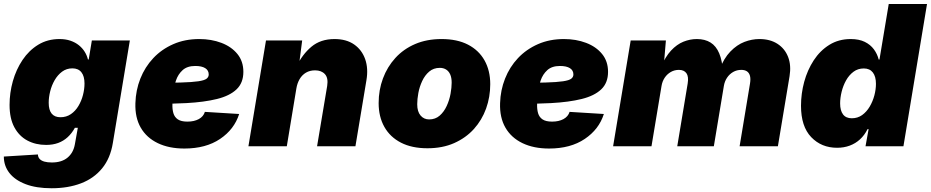

<svg xmlns="http://www.w3.org/2000/svg" viewBox="-24 -748 4762 982"><path d="M240.2 214.8Q161.1 214.8 106.7 193.8Q52.2 172.9 23.9 136.5Q-4.4 100.1 -4.4 52.7L169.9 42Q170.4 56.2 179 65.2Q187.5 74.2 203.1 78.6Q218.8 83 241.2 83Q291.5 83 321.3 58.3Q351.1 33.7 358.9 -9.8L374 -94.2H358.9Q343.3 -65.9 322 -46.4Q300.8 -26.9 273.4 -16.8Q246.1 -6.8 211.9 -6.8Q158.2 -6.8 116 -29.3Q73.7 -51.8 49.3 -97.2Q24.9 -142.6 24.9 -211.4Q24.9 -272.9 41.7 -332.8Q58.6 -392.6 91.3 -441.4Q124 -490.2 171.6 -519.3Q219.2 -548.3 280.3 -548.3Q311.5 -548.3 336.4 -539.8Q361.3 -531.2 379.4 -516.6Q397.5 -502 409.2 -483.2Q420.9 -464.4 425.8 -443.8H429.7L445.8 -541H640.1L553.2 -17.1Q540.5 61.5 498.3 113Q456.1 164.6 390.1 189.7Q324.2 214.8 240.2 214.8ZM285.2 -148.4Q315.4 -148.4 338.6 -164.3Q361.8 -180.2 377.2 -206.1Q392.6 -231.9 400.4 -262.2Q408.2 -292.5 408.2 -320.8Q408.2 -358.4 392.3 -378.4Q376.5 -398.4 346.2 -398.4Q316.4 -398.4 293.7 -381.6Q271 -364.7 255.6 -338.1Q240.2 -311.5 232.7 -281Q225.1 -250.5 225.1 -222.2Q225.1 -185.5 240.2 -167Q255.4 -148.4 285.2 -148.4Z M918.9 11.7Q840.3 11.7 783 -15.9Q725.6 -43.5 695.8 -95.2Q666 -147 668.5 -220.2Q670.4 -286.6 693.8 -345.9Q717.3 -405.3 760 -450.7Q802.7 -496.1 862.3 -522.2Q921.9 -548.3 995.1 -548.3Q1057.1 -548.3 1108.4 -528.8Q1159.7 -509.3 1190.2 -471.9Q1220.7 -434.6 1220.7 -380.4Q1220.7 -324.2 1185.8 -291Q1150.9 -257.8 1085.7 -241.7Q1020.5 -225.6 929.4 -220.7Q838.4 -215.8 725.6 -215.8L743.7 -324.2Q840.8 -324.2 900.1 -325.9Q959.5 -327.6 990.5 -332.3Q1021.5 -336.9 1032.5 -345.5Q1043.5 -354 1043.5 -367.2Q1043.5 -388.2 1025.6 -399.4Q1007.8 -410.6 974.6 -410.6Q933.6 -410.6 910.2 -389.4Q886.7 -368.2 876 -336.4Q865.2 -304.7 861.8 -271.7Q858.4 -238.8 857.9 -215.3Q856.9 -189.5 862.8 -169.2Q868.7 -148.9 885.5 -137.5Q902.3 -126 934.6 -126Q968.8 -126 992.7 -138.9Q1016.6 -151.9 1023.9 -175.8L1199.2 -165Q1174.3 -86.4 1101.6 -37.4Q1028.8 11.7 918.9 11.7Z M1491.7 -294.9 1442.9 0H1246.6L1336.4 -541H1521.5L1503.4 -400.9L1492.2 -407.2Q1522 -469.7 1568.8 -509Q1615.7 -548.3 1687 -548.3Q1747.6 -548.3 1787.4 -520.5Q1827.1 -492.7 1843.8 -445.1Q1860.4 -397.5 1850.1 -337.4L1793.9 0H1597.7L1649.4 -308.6Q1655.8 -349.1 1637.9 -368.7Q1620.1 -388.2 1587.4 -388.2Q1561 -388.2 1541 -376.5Q1521 -364.7 1508.5 -343.5Q1496.1 -322.3 1491.7 -294.9Z M2162.1 10.3Q2082.5 10.3 2026.9 -18.3Q1971.2 -46.9 1941.9 -98.9Q1912.6 -150.9 1912.6 -220.7Q1912.6 -287.6 1934.6 -346.7Q1956.5 -405.8 1998 -451.4Q2039.6 -497.1 2099.1 -522.7Q2158.7 -548.3 2234.4 -548.3Q2314 -548.3 2369.4 -519.8Q2424.8 -491.2 2454.1 -439.2Q2483.4 -387.2 2483.4 -317.4Q2483.4 -252 2462.2 -192.9Q2440.9 -133.8 2399.7 -88.1Q2358.4 -42.5 2298.8 -16.1Q2239.3 10.3 2162.1 10.3ZM2170.9 -137.2Q2202.6 -137.2 2224.9 -156.7Q2247.1 -176.3 2260.7 -206.1Q2274.4 -235.8 2280.3 -268.1Q2286.1 -300.3 2286.1 -325.2Q2286.1 -350.6 2278.6 -367.4Q2271 -384.3 2257.3 -392.6Q2243.7 -400.9 2225.6 -400.9Q2193.4 -400.9 2171.1 -381.8Q2148.9 -362.8 2135.3 -333.5Q2121.6 -304.2 2115.7 -272.5Q2109.9 -240.7 2109.9 -214.8Q2109.9 -177.2 2127 -157.2Q2144 -137.2 2170.9 -137.2Z M2784.2 11.7Q2705.6 11.7 2648.2 -15.9Q2590.8 -43.5 2561 -95.2Q2531.2 -147 2533.7 -220.2Q2535.6 -286.6 2559.1 -345.9Q2582.5 -405.3 2625.2 -450.7Q2668 -496.1 2727.5 -522.2Q2787.1 -548.3 2860.4 -548.3Q2922.4 -548.3 2973.6 -528.8Q3024.9 -509.3 3055.4 -471.9Q3085.9 -434.6 3085.9 -380.4Q3085.9 -324.2 3051 -291Q3016.1 -257.8 2950.9 -241.7Q2885.7 -225.6 2794.7 -220.7Q2703.6 -215.8 2590.8 -215.8L2608.9 -324.2Q2706.1 -324.2 2765.4 -325.9Q2824.7 -327.6 2855.7 -332.3Q2886.7 -336.9 2897.7 -345.5Q2908.7 -354 2908.7 -367.2Q2908.7 -388.2 2890.9 -399.4Q2873 -410.6 2839.8 -410.6Q2798.8 -410.6 2775.4 -389.4Q2752 -368.2 2741.2 -336.4Q2730.5 -304.7 2727.1 -271.7Q2723.6 -238.8 2723.1 -215.3Q2722.2 -189.5 2728 -169.2Q2733.9 -148.9 2750.7 -137.5Q2767.6 -126 2799.8 -126Q2834 -126 2857.9 -138.9Q2881.8 -151.9 2889.2 -175.8L3064.5 -165Q3039.6 -86.4 2966.8 -37.4Q2894 11.7 2784.2 11.7Z M3111.8 0 3201.7 -541H3381.8L3369.6 -397L3356 -403.3Q3378.4 -457.5 3408 -489.3Q3437.5 -521 3471.4 -534.7Q3505.4 -548.3 3540 -548.3Q3581.5 -548.3 3610.1 -530.5Q3638.7 -512.7 3654.5 -475.1Q3670.4 -437.5 3673.8 -377.9L3655.3 -390.6Q3678.2 -450.2 3711.7 -484.6Q3745.1 -519 3783.4 -533.7Q3821.8 -548.3 3859.9 -548.3Q3914.6 -548.3 3952.4 -523.9Q3990.2 -499.5 4006.8 -456.8Q4023.4 -414.1 4014.2 -357.9L3954.6 0H3758.8L3812 -320.8Q3815.9 -344.7 3811.8 -360.1Q3807.6 -375.5 3796.4 -383.1Q3785.2 -390.6 3767.1 -390.6Q3744.6 -390.6 3725.8 -379.9Q3707 -369.1 3694.6 -350.6Q3682.1 -332 3678.2 -308.1L3627 0H3439.9L3493.2 -320.8Q3499 -356.4 3486.8 -373.5Q3474.6 -390.6 3448.2 -390.6Q3425.8 -390.6 3407 -379.9Q3388.2 -369.1 3375.7 -350.6Q3363.3 -332 3359.4 -308.1L3308.1 0Z M4257.3 7.8Q4177.2 7.8 4125 -46.6Q4072.8 -101.1 4072.8 -207Q4072.8 -269 4089.1 -329.3Q4105.5 -389.6 4137.9 -439.5Q4170.4 -489.3 4218 -518.8Q4265.6 -548.3 4327.1 -548.3Q4369.6 -548.3 4398.9 -533.9Q4428.2 -519.5 4445.8 -495.4Q4463.4 -471.2 4470.2 -443.4H4474.1L4521.5 -727.5H4717.3L4596.7 0H4402.8L4418.5 -87.4H4413.1Q4397.5 -56.2 4374.5 -35.2Q4351.6 -14.2 4322 -3.2Q4292.5 7.8 4257.3 7.8ZM4332.5 -143.1Q4362.3 -143.1 4385.3 -159.4Q4408.2 -175.8 4424.1 -202.6Q4439.9 -229.5 4448 -260Q4456.1 -290.5 4456.1 -319.3Q4456.1 -356.9 4440.2 -377.4Q4424.3 -397.9 4394 -397.9Q4363.8 -397.9 4341.1 -380.9Q4318.4 -363.8 4303.2 -336.7Q4288.1 -309.6 4280.5 -278.3Q4272.9 -247.1 4272.9 -218.8Q4272.9 -182.6 4287.8 -162.8Q4302.7 -143.1 4332.5 -143.1Z"/></svg>

Font: Inter 17pt Black
Style: Italic
Weight: 900
Italic angle: -9.3988°
Version: Version 4.001;git-66647c0bb